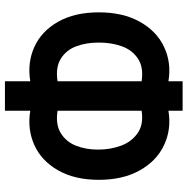

<svg xmlns="http://www.w3.org/2000/svg" viewBox="-11 -749 760 778"><g transform="rotate(90 369.0 -360.0)"><path d="M30 -380.5Q30 -478.2 68.2 -546.6Q106.5 -615.1 170.5 -645Q234.6 -675 309.2 -662.5V-720H428.7V-662.5Q503.2 -675 567.5 -645Q631.8 -615.1 670.2 -546.6Q708.7 -478.2 708.7 -380.5Q708.7 -282.8 670.2 -215.4Q631.8 -148 567.5 -119.1Q503.2 -90.2 428.7 -102.7V0H309.2V-102.7Q234.6 -90.2 170.5 -119.1Q106.5 -148 68.2 -215.4Q30 -282.8 30 -380.5ZM152.5 -380.5Q152.5 -328.4 168 -288Q183.4 -247.6 218.4 -226.1Q253.4 -204.6 309.2 -213.2V-553.8Q253.8 -562.4 218.6 -539.6Q183.4 -516.8 168 -474.9Q152.5 -433 152.5 -380.5ZM586.2 -377.2Q586.2 -427.6 570.3 -470.5Q554.4 -513.5 519 -538Q483.6 -562.4 428.7 -553.8V-213.2Q484 -204.6 519.2 -226.1Q554.4 -247.6 570.3 -287.6Q586.2 -327.6 586.2 -377.2Z"/></g></svg>

Font: Tap Sans
Style: Regular
Weight: 400
Designer: Tap Payments
Foundry: Tap Payments
Version: Version 1.001;Glyphs 3.1.2 (3151)